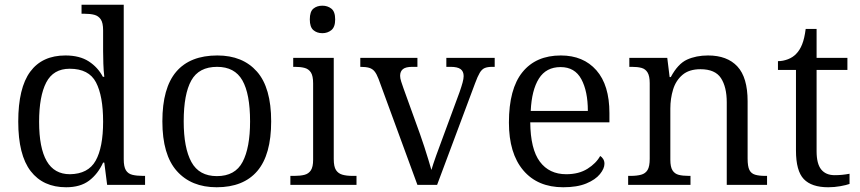

<svg xmlns="http://www.w3.org/2000/svg" viewBox="-20 -780 3628 810"><path d="M259 10Q162 10 109.5 -58Q57 -126 57 -267Q57 -409 107.5 -477.5Q158 -546 256 -546Q316 -546 354.5 -521Q393 -496 414 -456H420Q417 -481 416 -511.5Q415 -542 415 -565V-652Q415 -684 405 -698.5Q395 -713 378 -717.5Q361 -722 337 -722H324V-760H502V-108Q502 -77 511 -62Q520 -47 538.5 -42.5Q557 -38 583 -38H592V0H432L420 -94H415Q393 -46 356 -18Q319 10 259 10ZM275 -45Q352 -46 383.5 -102Q415 -158 415 -267Q415 -375 385 -432.5Q355 -490 274 -490Q205 -490 175 -432Q145 -374 145 -266Q145 -156 177 -100.5Q209 -45 275 -45Z M894 10Q787 10 726 -58.5Q665 -127 665 -268Q665 -409 723.5 -477.5Q782 -546 897 -546Q1004 -546 1064 -478Q1124 -410 1124 -268Q1124 -127 1065.5 -58.5Q1007 10 894 10ZM895 -37Q972 -37 1003.5 -97Q1035 -157 1035 -268Q1035 -384 1002.5 -441Q970 -498 896 -498Q819 -498 787 -440.5Q755 -383 755 -268Q755 -156 787.5 -96.5Q820 -37 895 -37Z M1205 0V-38H1222Q1247 -38 1264.5 -42.5Q1282 -47 1291.5 -61.5Q1301 -76 1301 -106V-428Q1301 -460 1291.5 -474.5Q1282 -489 1265 -493.5Q1248 -498 1225 -498H1217V-536H1388V-109Q1388 -77 1397.5 -62.5Q1407 -48 1424.5 -43Q1442 -38 1467 -38H1484V0ZM1340 -640Q1317 -640 1302 -653Q1287 -666 1287 -698Q1287 -731 1302 -743.5Q1317 -756 1340 -756Q1362 -756 1378 -743.5Q1394 -731 1394 -698Q1394 -666 1378 -653Q1362 -640 1340 -640Z M1577 -447Q1569 -468 1560 -479Q1551 -490 1537 -494Q1523 -498 1500 -498V-536H1741V-498H1719Q1692 -498 1680 -488.5Q1668 -479 1668 -460Q1668 -450 1672.5 -436Q1677 -422 1682 -408L1752 -214Q1761 -189 1770 -161Q1779 -133 1787 -107Q1795 -81 1800 -63Q1806 -84 1820 -123.5Q1834 -163 1850 -205L1919 -392Q1927 -415 1931.5 -431.5Q1936 -448 1936 -459Q1936 -479 1923 -488.5Q1910 -498 1881 -498H1863V-536H2067V-498H2057Q2037 -498 2025 -493Q2013 -488 2004 -473Q1995 -458 1984 -428L1824 0H1741Z M2356 10Q2248 10 2187.5 -61.5Q2127 -133 2127 -263Q2127 -405 2184 -475.5Q2241 -546 2346 -546Q2441 -546 2496 -483.5Q2551 -421 2551 -303V-264H2217Q2218 -151 2257.5 -98Q2297 -45 2369 -45Q2422 -45 2458.5 -68Q2495 -91 2512 -122Q2519 -118 2524.5 -109.5Q2530 -101 2530 -89Q2530 -69 2511 -45.5Q2492 -22 2453.5 -6Q2415 10 2356 10ZM2460 -312Q2460 -395 2432.5 -446Q2405 -497 2345 -497Q2284 -497 2253.5 -448.5Q2223 -400 2219 -312Z M2630 0V-38H2641Q2667 -38 2685 -43Q2703 -48 2712 -63Q2721 -78 2721 -110V-429Q2721 -459 2712 -474Q2703 -489 2686.5 -493.5Q2670 -498 2646 -498H2635V-536H2795L2805 -455H2810Q2840 -511 2878.5 -528.5Q2917 -546 2967 -546Q3048 -546 3091 -499.5Q3134 -453 3134 -353V-111Q3134 -78 3141.5 -63Q3149 -48 3165.5 -43Q3182 -38 3208 -38H3216V0H3046V-348Q3046 -413 3021.5 -450.5Q2997 -488 2935 -488Q2887 -488 2859 -464Q2831 -440 2819.5 -402Q2808 -364 2808 -322V-106Q2808 -76 2817 -61.5Q2826 -47 2843 -42.5Q2860 -38 2886 -38H2893V0Z M3474 10Q3404 10 3371 -24.5Q3338 -59 3338 -145V-485H3262V-522Q3283 -522 3304 -530Q3325 -538 3339 -553Q3354 -568 3364 -593Q3374 -618 3379 -658H3425V-536H3555V-485H3425V-142Q3425 -89 3444.5 -65Q3464 -41 3501 -41Q3518 -41 3533 -42.5Q3548 -44 3564 -47V-4Q3550 1 3525 5.5Q3500 10 3474 10Z"/></svg>

Font: Noto Serif Hentaigana EL
Style: Regular
Weight: 400
Designer: Kazuhiro Yamada
Foundry: nipponia
Version: Version 1.000